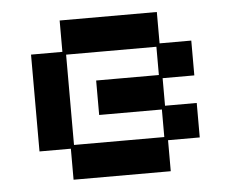

<svg xmlns="http://www.w3.org/2000/svg" viewBox="-41 -496 667 555"><g transform="rotate(-5 293.0 -219.0)"><path d="M151 12V-78H60V-359H151V-450H433V-359H525V-258H433V-178H525V-78H433V12ZM161 -88H423V-168H241V-268H423V-350H161Z"/></g></svg>

Font: Pixelify Sans
Style: Regular
Weight: 400
Designer: Stefie Justprince
Foundry: Typecalism Foundryline
Version: Version 1.000;February 13, 2025;FontCreator 15.0.0.3015 64-b